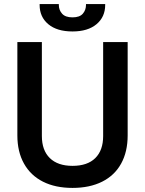

<svg xmlns="http://www.w3.org/2000/svg" viewBox="-20 -906 711 940"><path d="M335 14Q251 14 190.5 -16.5Q130 -47 97.5 -105Q65 -163 65 -243V-700H185V-240Q185 -170 224 -132Q263 -94 335 -94Q408 -94 446.5 -132Q485 -170 485 -240V-700H605V-243Q605 -163 573 -105Q541 -47 480 -16.5Q419 14 335 14ZM335 -752Q259 -752 216.5 -787.5Q174 -823 174 -882V-886H268V-882Q268 -857 284 -839Q300 -821 335 -821Q370 -821 385.5 -839Q401 -857 401 -882V-886H495V-882Q495 -823 452.5 -787.5Q410 -752 335 -752Z"/></svg>

Font: Space Grotesk Light SemiBold
Style: Regular
Weight: 600
Version: Version 2.000